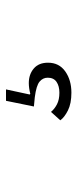

<svg xmlns="http://www.w3.org/2000/svg" viewBox="171 -224 258 640"><g transform="rotate(-90 300.0 96.0)"><path d="M311 205Q275 205 252 193.5Q229 182 219 168L247 137Q257 149 272.5 157Q288 165 311 165Q333 165 347 155.5Q361 146 361 126Q361 110 348 99Q335 88 296 83L265 80L284 -13H322L305 66L307 68Q327 63 343 63Q372 63 391.5 79.5Q411 96 411 127Q411 164 382 184.5Q353 205 311 205Z"/></g></svg>

Font: IBM Plex Sans Thai Looped Light
Style: Regular
Weight: 300
Designer: Mike Abbink, Paul van der Laan, Pieter van Rosmalen, Ben Mitchell, Mark Frömberg
Foundry: Bold Monday
Version: Version 1.1